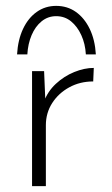

<svg xmlns="http://www.w3.org/2000/svg" viewBox="-20 -633 382 653"><path d="M130 -391 135 -271 129 -286Q142 -322 170 -348Q198 -374 232.5 -388Q267 -402 299 -402L297 -356Q252 -356 215.5 -336Q179 -316 157.5 -282.5Q136 -249 136 -207V0H89V-391ZM171 -613Q209 -613 238 -592.5Q267 -572 285 -535Q303 -498 306 -448H272Q270 -484 256.5 -513.5Q243 -543 221.5 -560.5Q200 -578 171 -578Q143 -578 121.5 -560.5Q100 -543 87.5 -513.5Q75 -484 73 -448H38Q41 -498 58.5 -535Q76 -572 105 -592.5Q134 -613 171 -613Z"/></svg>

Font: Josefin Sans Thin Light
Style: Regular
Weight: 300
Version: Version 2.000